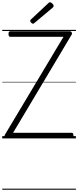

<svg xmlns="http://www.w3.org/2000/svg" viewBox="-20 -1236 698 1715"><path d="M42 0Q34 0 28.5 -5Q23 -10 21.5 -18Q20 -26 24 -33L547 -907H73Q65 -907 60.5 -913Q56 -919 56 -933Q56 -946 60.5 -951.5Q65 -957 73 -957H601Q615 -957 620.5 -946.5Q626 -936 619 -925L97 -50H618Q627 -50 631.5 -45Q636 -40 636 -26Q636 -12 631.5 -6Q627 0 618 0ZM275 -1024Q268 -1024 259 -1033Q250 -1042 250 -1049Q250 -1052 250.5 -1055Q251 -1058 255 -1061L411 -1207Q415 -1211 418 -1213.5Q421 -1216 425 -1216Q432 -1216 440 -1210.5Q448 -1205 453.5 -1197.5Q459 -1190 459 -1183Q459 -1179 457.5 -1176Q456 -1173 451 -1168L289 -1032Q284 -1028 281 -1026Q278 -1024 275 -1024ZM0 449H658V459H0ZM0 -20H658V0H0ZM0 -505H658V-500H0ZM0 -969H658V-959H0Z"/></svg>

Font: Playwrite IT Trad Guides
Style: Regular
Weight: 400
Designer: Veronika Burian, José Scaglione
Foundry: TypeTogether
Version: Version 1.003